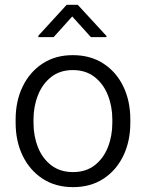

<svg xmlns="http://www.w3.org/2000/svg" viewBox="-20 -767 605 797"><path d="M44.9 -257.3V-271Q44.9 -347.7 74.2 -408Q103.5 -468.3 156.7 -503.2Q210 -538.1 282.2 -538.1Q355.5 -538.1 409.2 -503.2Q462.9 -468.3 491.9 -408Q521 -347.7 521 -271V-257.3Q521 -180.7 491.9 -120.4Q462.9 -60.1 409.4 -25.1Q356 9.8 283.2 9.8Q210.4 9.8 157 -25.1Q103.5 -60.1 74.2 -120.4Q44.9 -180.7 44.9 -257.3ZM119.1 -271V-257.3Q119.1 -202.1 137.7 -155.5Q156.2 -108.9 192.9 -80.8Q229.5 -52.7 283.2 -52.7Q336.4 -52.7 372.8 -80.8Q409.2 -108.9 427.7 -155.5Q446.3 -202.1 446.3 -257.3V-271Q446.3 -325.2 427.7 -372.1Q409.2 -418.9 372.6 -447.5Q335.9 -476.1 282.2 -476.1Q229 -476.1 192.6 -447.5Q156.2 -418.9 137.7 -372.1Q119.1 -325.2 119.1 -271ZM302.7 -747.1 421.9 -617.7V-612.8H357.4L279.8 -698.7L202.6 -612.8H139.2V-618.7L256.8 -747.1Z"/></svg>

Font: Vazirmatn RD Light
Style: Regular
Weight: 300
Designer: Saber Rastikerdar
Foundry: Saber Rastikerdar
Version: Version 32.102